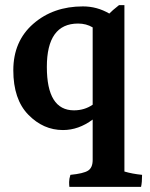

<svg xmlns="http://www.w3.org/2000/svg" viewBox="-20 -543 584 750"><path d="M285 -451Q163 -451 163 -281.5Q163 -112 269 -112Q310 -112 342 -134V-436Q317 -451 285 -451ZM466 -523V127Q496 136 535 140Q535 170 531 187H251Q250 180 250 168Q250 156 255 140Q306 135 324 123.5Q342 112 342 82V-76Q287 -35 226 -35Q149 -35 90.5 -95Q32 -155 32 -268.5Q32 -382 110 -450Q188 -518 304 -518Q359 -518 407 -490Q417 -501 445 -523Z"/></svg>

Font: Halant SemiBold
Style: Regular
Weight: 600
Designer: Hitesh Malaviya (Devanagari), Satya Rajpurohit (Latin)
Foundry: Indian Type Foundry
Version: Version 1.101;PS 1.0;hotconv 1.0.78;makeotf.lib2.5.61930; tt